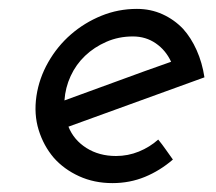

<svg xmlns="http://www.w3.org/2000/svg" viewBox="-20 -404 486 432"><path d="M440 -230Q363 -202 287 -174.5Q211 -147 134 -119Q146 -89 174.5 -71Q203 -53 241 -53Q268 -53 292.5 -63Q317 -73 336 -90Q345 -79 353 -67.5Q361 -56 369 -45Q340 -20 306 -6Q272 8 233 8Q192 8 158 -7.5Q124 -23 101 -49Q78 -76 67 -111.5Q56 -147 62 -188Q68 -228 88.5 -264Q109 -300 139.5 -326.5Q170 -353 208 -368.5Q246 -384 288 -384Q319 -384 345.5 -372Q372 -360 392 -339Q410 -319 422.5 -291Q435 -263 440 -230ZM279 -322Q247 -322 219.5 -310Q192 -298 171.5 -278.5Q151 -259 139 -233Q127 -207 125 -178Q186 -200 245.5 -222Q305 -244 365 -265Q353 -291 330.5 -306.5Q308 -322 279 -322Z"/></svg>

Font: Josefin Slab SemiBold
Style: Italic
Weight: 600
Italic angle: -12°
Designer: Santiago Orozco
Foundry: Typemade
Version: Version 2.000